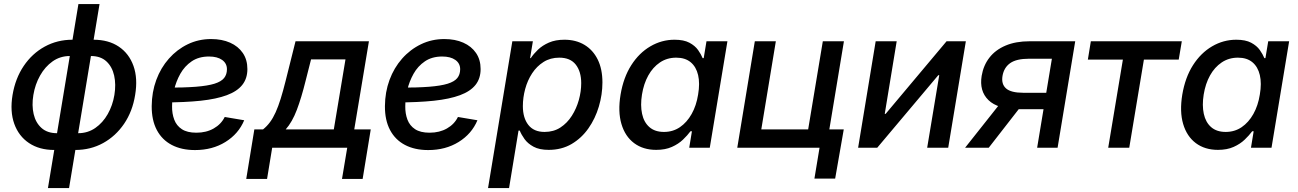

<svg xmlns="http://www.w3.org/2000/svg" viewBox="-20 -748 6571 972"><path d="M254.4 11.2Q179.2 11.2 127 -23.7Q74.7 -58.6 52.2 -121.3Q29.8 -184.1 43.5 -267.1Q57.6 -351.1 100.1 -414.1Q142.6 -477.1 206.3 -512Q270 -546.9 346.7 -546.9H453.6Q529.3 -546.9 581.3 -512Q633.3 -477.1 655.8 -414.1Q678.2 -351.1 664.1 -267.1Q650.9 -184.1 608.2 -121.3Q565.4 -58.6 502 -23.7Q438.5 11.2 361.3 11.2ZM268.6 -73.7H375.5Q424.3 -73.7 462.4 -100.1Q500.5 -126.5 525.4 -170.4Q550.3 -214.4 559.1 -267.1Q567.9 -320.8 557.9 -365.5Q547.9 -410.2 518.6 -437.3Q489.3 -464.4 440.4 -464.4H333.5Q284.7 -464.4 246.3 -437.3Q208 -410.2 182.9 -365.5Q157.7 -320.8 148.9 -267.1Q140.1 -214.4 150.4 -170.4Q160.6 -126.5 190.2 -100.1Q219.7 -73.7 268.6 -73.7ZM222.7 204.1 377 -727.5H483.9L329.6 204.1Z M967.3 11.7Q898.9 11.7 849.6 -14.2Q800.3 -40 773.9 -89.8Q747.6 -139.6 748 -210.9Q748.5 -281.7 771.2 -343.3Q793.9 -404.8 835 -451.2Q876 -497.6 930.4 -523.9Q984.9 -550.3 1048.8 -550.3Q1103.5 -550.3 1144.8 -532Q1186 -513.7 1209.2 -479.7Q1232.4 -445.8 1232.4 -398.4Q1232.4 -350.6 1206.5 -318.1Q1180.7 -285.6 1128.2 -266.1Q1075.7 -246.6 995.8 -238Q916 -229.5 808.1 -229.5L821.3 -304.2Q912.1 -304.2 971.7 -308.8Q1031.2 -313.5 1065.7 -324.2Q1100.1 -335 1114.5 -353Q1128.9 -371.1 1128.9 -397.5Q1128.9 -427.2 1104.5 -444.6Q1080.1 -461.9 1038.1 -461.9Q986.3 -461.9 950.4 -437.5Q914.6 -413.1 892.8 -374.3Q871.1 -335.4 861.1 -292Q851.1 -248.5 851.1 -209.5Q850.6 -172.9 862.1 -142.3Q873.5 -111.8 900.6 -94Q927.7 -76.2 974.1 -76.2Q1024.4 -76.2 1062 -97.7Q1099.6 -119.1 1117.7 -155.8L1216.3 -139.2Q1187.5 -70.3 1121.3 -29.3Q1055.2 11.7 967.3 11.7Z M1226.6 157.7 1267.6 -92.8H1311.5Q1331.1 -108.4 1346.7 -129.4Q1362.3 -150.4 1375.5 -179.7Q1388.7 -209 1400.9 -248Q1413.1 -287.1 1425.8 -337.9L1476.1 -539.1H1847.7L1773.4 -92.8H1856.9L1815.9 157.7H1711.4L1737.8 0H1357.9L1332 157.7ZM1426.3 -92.8H1669.9L1729 -447.3H1554.7L1526.9 -337.9Q1505.9 -252.9 1482.7 -191.7Q1459.5 -130.4 1426.3 -92.8Z M2147.9 11.7Q2079.6 11.7 2030.3 -14.2Q1981 -40 1954.6 -89.8Q1928.2 -139.6 1928.7 -210.9Q1929.2 -281.7 1951.9 -343.3Q1974.6 -404.8 2015.6 -451.2Q2056.6 -497.6 2111.1 -523.9Q2165.5 -550.3 2229.5 -550.3Q2284.2 -550.3 2325.4 -532Q2366.7 -513.7 2389.9 -479.7Q2413.1 -445.8 2413.1 -398.4Q2413.1 -350.6 2387.2 -318.1Q2361.3 -285.6 2308.8 -266.1Q2256.3 -246.6 2176.5 -238Q2096.7 -229.5 1988.8 -229.5L2002 -304.2Q2092.8 -304.2 2152.3 -308.8Q2211.9 -313.5 2246.3 -324.2Q2280.8 -335 2295.2 -353Q2309.6 -371.1 2309.6 -397.5Q2309.6 -427.2 2285.2 -444.6Q2260.7 -461.9 2218.8 -461.9Q2167 -461.9 2131.1 -437.5Q2095.2 -413.1 2073.5 -374.3Q2051.8 -335.4 2041.7 -292Q2031.7 -248.5 2031.7 -209.5Q2031.2 -172.9 2042.7 -142.3Q2054.2 -111.8 2081.3 -94Q2108.4 -76.2 2154.8 -76.2Q2205.1 -76.2 2242.7 -97.7Q2280.3 -119.1 2298.3 -155.8L2397 -139.2Q2368.2 -70.3 2302 -29.3Q2235.8 11.7 2147.9 11.7Z M2450.7 204.1 2573.7 -539.1H2677.7L2663.6 -453.6H2667Q2681.2 -475.1 2703.6 -496.6Q2726.1 -518.1 2759 -532.5Q2792 -546.9 2837.4 -546.9Q2895.5 -546.9 2938.7 -521Q2981.9 -495.1 3005.9 -446.8Q3029.8 -398.4 3029.8 -330.6Q3029.8 -269.5 3011.7 -208.7Q2993.7 -147.9 2959 -98.4Q2924.3 -48.8 2873.8 -19Q2823.2 10.7 2757.8 10.7Q2710.4 10.7 2680.9 -5.4Q2651.4 -21.5 2635.3 -44.2Q2619.1 -66.9 2611.3 -86.9H2605L2557.1 204.1ZM2736.8 -80.1Q2782.7 -80.1 2817.1 -102.5Q2851.6 -125 2875 -161.9Q2898.4 -198.7 2910.4 -241.9Q2922.4 -285.2 2922.4 -327.1Q2922.4 -385.7 2894.8 -420.9Q2867.2 -456.1 2811.5 -456.1Q2766.1 -456.1 2731.7 -434.3Q2697.3 -412.6 2673.8 -376.7Q2650.4 -340.8 2638.7 -297.4Q2627 -253.9 2627 -210.9Q2627 -150.9 2654.8 -115.5Q2682.6 -80.1 2736.8 -80.1Z M3302.2 10.7Q3235.8 10.7 3190.2 -23.4Q3144.5 -57.6 3126 -120.4Q3107.4 -183.1 3121.6 -269Q3136.2 -356 3175.8 -418Q3215.3 -480 3272.5 -513.4Q3329.6 -546.9 3395 -546.9Q3441.9 -546.9 3470.2 -531.7Q3498.5 -516.6 3513.9 -494.9Q3529.3 -473.1 3537.1 -453.6H3542.5L3556.6 -539.1H3662.6L3573.2 0H3469.2L3482.9 -83.5H3475.6Q3460.4 -63 3437.5 -41Q3414.6 -19 3381.3 -4.2Q3348.1 10.7 3302.2 10.7ZM3341.3 -80.1Q3386.7 -80.1 3422.1 -104.2Q3457.5 -128.4 3481.4 -170.9Q3505.4 -213.4 3514.2 -269.5Q3523.9 -326.2 3514.2 -367.9Q3504.4 -409.7 3476.6 -432.9Q3448.7 -456.1 3403.3 -456.1Q3356.9 -456.1 3321 -431.9Q3285.2 -407.7 3262 -366Q3238.8 -324.2 3230 -269.5Q3221.2 -214.8 3230.5 -171.9Q3239.7 -128.9 3267.6 -104.5Q3295.4 -80.1 3341.3 -80.1Z M3712.4 0 3801.3 -539.1H3907.7L3834 -92.8H4071.3L4145.5 -539.1H4252.4L4163.1 0ZM4103 156.2 4128.9 0H4090.3L4105.5 -92.8H4251.5L4208 156.2Z M4780.3 0H4673.8L4734.9 -367.2H4730L4420.9 0H4324.2L4413.1 -539.1H4519.5L4459 -171.4H4463.4L4772 -539.1H4869.6Z M5334 0H5230.5L5305.2 -450.7H5189Q5126 -450.7 5094.2 -428.5Q5062.5 -406.2 5055.2 -363.8Q5048.3 -322.3 5073.2 -300.3Q5098.1 -278.3 5160.6 -278.3H5320.3L5306.6 -195.3H5137.7Q5031.2 -195.3 4984.1 -241.2Q4937 -287.1 4949.7 -364.3Q4958.5 -417 4989 -456.3Q5019.5 -495.6 5070.8 -517.3Q5122.1 -539.1 5192.9 -539.1H5423.3ZM4985.4 0H4865.7L5059.1 -244.1H5175.3Z M5590.3 0 5664.6 -446.3H5487.3L5502.4 -539.1H5962.9L5947.3 -446.3H5771L5696.8 0Z M6146 10.7Q6079.6 10.7 6033.9 -23.4Q5988.3 -57.6 5969.7 -120.4Q5951.2 -183.1 5965.3 -269Q5980 -356 6019.5 -418Q6059.1 -480 6116.2 -513.4Q6173.3 -546.9 6238.8 -546.9Q6285.6 -546.9 6314 -531.7Q6342.3 -516.6 6357.7 -494.9Q6373 -473.1 6380.9 -453.6H6386.2L6400.4 -539.1H6506.3L6417 0H6313L6326.7 -83.5H6319.3Q6304.2 -63 6281.2 -41Q6258.3 -19 6225.1 -4.2Q6191.9 10.7 6146 10.7ZM6185.1 -80.1Q6230.5 -80.1 6265.9 -104.2Q6301.3 -128.4 6325.2 -170.9Q6349.1 -213.4 6357.9 -269.5Q6367.7 -326.2 6357.9 -367.9Q6348.1 -409.7 6320.3 -432.9Q6292.5 -456.1 6247.1 -456.1Q6200.7 -456.1 6164.8 -431.9Q6128.9 -407.7 6105.7 -366Q6082.5 -324.2 6073.7 -269.5Q6064.9 -214.8 6074.2 -171.9Q6083.5 -128.9 6111.3 -104.5Q6139.2 -80.1 6185.1 -80.1Z"/></svg>

Font: Inter 18pt Medium
Style: Italic
Weight: 500
Italic angle: -9.3988°
Designer: Rasmus Andersson
Foundry: rsms
Version: Version 4.001;git-66647c0bb